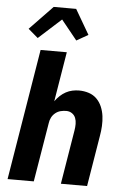

<svg xmlns="http://www.w3.org/2000/svg" viewBox="-63 -1027 727 1073"><g transform="rotate(5 300.0 -490.5)"><path d="M21 0 142 -735H289L243 -456Q255 -473 270 -487Q285 -501 302.5 -510.5Q320 -520 339 -524Q358 -528 376 -528Q405 -528 431 -519.5Q457 -511 475.5 -492.5Q494 -474 504.5 -449Q515 -424 518.5 -397Q522 -370 520.5 -341.5Q519 -313 514 -285L467 0H320L370 -304Q373 -322 373 -340Q373 -358 367 -373.5Q361 -389 347 -398.5Q333 -408 315 -408Q299 -408 283 -404Q267 -400 253.5 -389Q240 -378 232.5 -363Q225 -348 223 -332L168 0ZM120 -800 65 -847 194 -981H320L401 -842L336 -805L247 -915Z"/></g></svg>

Font: Iosevka Aile Heavy Oblique
Style: Regular
Weight: 900
Italic angle: -9°
Designer: Belleve Invis
Foundry: Belleve Invis
Version: Version 31.1.0; ttfautohint (v1.8.4)